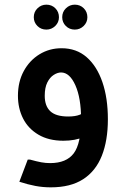

<svg xmlns="http://www.w3.org/2000/svg" viewBox="-20 -604 535 824"><path d="M252 0Q189 0 145 -26Q101 -52 79 -95.5Q57 -139 57 -193Q57 -253 82 -299Q107 -345 149.5 -371Q192 -397 244 -397Q308 -397 352 -358.5Q396 -320 419.5 -251.5Q443 -183 443 -92H328Q328 -183 303.5 -238Q279 -293 242 -293Q227 -293 210.5 -282.5Q194 -272 183 -250Q172 -228 172 -193Q172 -149 196 -126.5Q220 -104 273 -104Q303 -104 322 -111.5Q341 -119 355 -134L402 -62Q378 -33 340.5 -16.5Q303 0 252 0ZM198 200Q164 200 132 194Q100 188 63 176L99 81H109Q138 89 157 92.5Q176 96 195 96Q265 96 296.5 54Q328 12 328 -92H443Q443 -1 417 64.5Q391 130 337 165Q283 200 198 200ZM179 -477Q156 -477 140.5 -492.5Q125 -508 125 -530Q125 -553 141 -568.5Q157 -584 179 -584Q202 -584 217.5 -568.5Q233 -553 233 -530Q233 -508 217 -492.5Q201 -477 179 -477ZM301 -477Q278 -477 262.5 -492.5Q247 -508 247 -530Q247 -553 263 -568.5Q279 -584 301 -584Q324 -584 339.5 -568.5Q355 -553 355 -530Q355 -508 339 -492.5Q323 -477 301 -477Z"/></svg>

Font: Fustat
Style: Bold
Weight: 700
Designer: Mohamed Gaber, Khaled Hosny, Laura Garcia Mut
Foundry: Kief Type Foundry, Alif Type Foundry, Hard Type Foundry
Version: Version 1.007